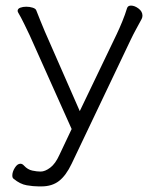

<svg xmlns="http://www.w3.org/2000/svg" viewBox="-20 -504 540 686"><path d="M118 162Q99 162 75.5 158Q52 154 29 135Q24 132 24 123Q24 110 33 95.5Q42 81 53 81Q60 81 66 88Q79 102 95.5 105.5Q112 109 125 109Q141 109 159.5 95Q178 81 192 50L236 -43L86 -378Q79 -393 66.5 -418.5Q54 -444 45 -459Q43 -463 43 -465Q43 -473 52.5 -476.5Q62 -480 74 -480Q86 -480 97 -476.5Q108 -473 110 -466Q117 -448 124.5 -429.5Q132 -411 140 -392L265 -107L397 -382Q407 -403 417 -427.5Q427 -452 434 -475Q437 -484 448 -484Q461 -484 475 -473.5Q489 -463 489 -448Q489 -442 486 -436Q478 -421 467 -401Q456 -381 447 -362L236 81Q216 123 191 142.5Q166 162 128 162Z"/></svg>

Font: Moon Stars Kai T HW Light
Style: Regular
Weight: 300
Designer: GuiWonder
Version: Version 1.101